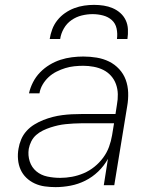

<svg xmlns="http://www.w3.org/2000/svg" viewBox="-20 -760 640 788"><path d="M208 8Q186 8 164 5Q142 2 122.5 -7Q103 -16 88 -30.5Q73 -45 64.5 -64Q56 -83 54 -105.5Q52 -128 56 -150Q59 -169 67 -188Q75 -207 89 -222.5Q103 -238 121 -249Q139 -260 158 -267.5Q177 -275 196.5 -280Q216 -285 235.5 -287.5Q255 -290 274 -291Q293 -292 313 -292H454L460 -331Q464 -352 463.5 -373.5Q463 -395 456 -414.5Q449 -434 435.5 -449Q422 -464 404 -473Q386 -482 364.5 -486Q343 -490 322 -490Q303 -490 284.5 -488Q266 -486 248 -480.5Q230 -475 212 -466Q194 -457 179.5 -443.5Q165 -430 155 -413Q145 -396 142 -377H99Q104 -400 115.5 -422.5Q127 -445 144.5 -463Q162 -481 183.5 -494Q205 -507 228 -514.5Q251 -522 275 -525Q299 -528 322 -528Q350 -528 377 -523.5Q404 -519 427.5 -507.5Q451 -496 469 -476.5Q487 -457 496 -432.5Q505 -408 506 -380Q507 -352 502 -324L449 0H406L423 -108Q407 -79 383 -56Q359 -33 330 -18.5Q301 -4 269.5 2Q238 8 208 8ZM227 -30Q251 -30 275.5 -34.5Q300 -39 323.5 -49Q347 -59 367.5 -75.5Q388 -92 403.5 -113Q419 -134 427.5 -157.5Q436 -181 440 -205L448 -254H313Q297 -254 281.5 -253Q266 -252 250 -250.5Q234 -249 218.5 -245.5Q203 -242 187.5 -237Q172 -232 156.5 -224.5Q141 -217 128.5 -206Q116 -195 108.5 -180Q101 -165 98 -149Q94 -122 102 -97.5Q110 -73 129 -57Q148 -41 174 -35.5Q200 -30 227 -30ZM184 -600Q187 -620 194.5 -640Q202 -660 215.5 -677Q229 -694 247 -706.5Q265 -719 285 -726.5Q305 -734 325.5 -737Q346 -740 366 -740Q386 -740 405.5 -737Q425 -734 442.5 -726.5Q460 -719 474 -706.5Q488 -694 496 -677Q504 -660 505 -640Q506 -620 503 -600H460Q463 -622 458.5 -643Q454 -664 439 -677.5Q424 -691 403 -696.5Q382 -702 360 -702Q338 -702 315.5 -696.5Q293 -691 273.5 -677.5Q254 -664 242 -643Q230 -622 227 -600Z"/></svg>

Font: Iosevka SS04 XLt Ex
Style: Italic
Weight: 200
Width: 7
Italic angle: -9°
Monospace: yes
Designer: Belleve Invis
Foundry: Belleve Invis
Version: Version 19.0.0; ttfautohint (v1.8.4)